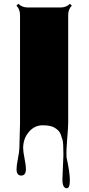

<svg xmlns="http://www.w3.org/2000/svg" viewBox="-20 -690 471 1020"><path d="M311.5 263.2 316.9 133.3Q316.9 70.3 312.3 53.7Q307.6 37.1 302.7 24.4Q297.9 11.7 290 3.9Q282.2 -3.9 271.5 -10.7Q251 -24.4 207 -24.4Q163.1 -24.4 133.1 11.2Q103 46.9 103 96.7Q103 115.2 110.4 152.1Q117.7 189 117.7 207.5Q117.7 242.7 92.8 242.7Q67.9 242.7 67.9 208.5Q67.9 189.5 75.4 151.4Q83 113.3 83 93.8L86.4 -37.1V-610.8Q86.4 -641.1 67.4 -659.7L77.1 -669.9Q97.7 -650.4 126 -650.4H302.7Q332 -650.4 351.6 -669.9L361.3 -659.7Q342.3 -640.6 342.3 -610.8V-39.6Q342.3 -14.2 336.9 48.1Q331.5 110.4 333.5 144H333Q351.1 225.1 351.1 267.6Q351.1 310.1 335 310.1Q311.5 310.1 311.5 263.2Z"/></svg>

Font: Nosifer
Style: Regular
Weight: 400
Version: Version 001.002